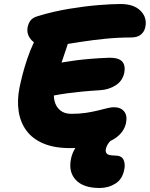

<svg xmlns="http://www.w3.org/2000/svg" viewBox="-20 -732 747 958"><path d="M330 7Q250 7 195.5 -16.5Q141 -40 111 -81.5Q81 -123 73 -177.5Q65 -232 77 -293Q83 -323 92.5 -360Q102 -397 116 -438.5Q130 -480 150 -523Q168 -564 200 -585Q232 -606 270 -606Q283 -606 297.5 -598.5Q312 -591 321.5 -577Q331 -563 326 -542Q322 -521 308.5 -483Q295 -445 279 -396Q263 -347 252 -291Q245 -255 252.5 -226.5Q260 -198 281 -181Q302 -164 336 -164Q376 -164 409 -169Q442 -174 468 -180.5Q494 -187 514 -192Q534 -197 548 -197Q582 -197 599 -176.5Q616 -156 609 -120Q601 -79 566 -50.5Q531 -22 472 -7.5Q413 7 330 7ZM198 -245Q174 -240 163.5 -250Q153 -260 152.5 -279.5Q152 -299 156 -322Q163 -354 186.5 -378.5Q210 -403 239 -410Q265 -416 293.5 -421Q322 -426 356 -430.5Q390 -435 432 -438.5Q474 -442 527 -444Q573 -444 590 -424.5Q607 -405 600 -368Q591 -328 557.5 -306.5Q524 -285 481 -282Q430 -279 389.5 -275Q349 -271 316 -266.5Q283 -262 254 -256.5Q225 -251 198 -245ZM230 -502Q166 -502 138.5 -530.5Q111 -559 118 -597Q122 -616 132.5 -630Q143 -644 170 -652Q246 -675 324.5 -688Q403 -701 470.5 -706.5Q538 -712 581 -712Q648 -712 681.5 -678Q715 -644 705 -597Q701 -575 683.5 -560Q666 -545 634 -545Q568 -545 504.5 -538.5Q441 -532 386 -523.5Q331 -515 290.5 -508.5Q250 -502 230 -502ZM477 206Q396 206 358.5 166Q321 126 334 62Q342 19 374 -17.5Q406 -54 452.5 -76Q499 -98 552 -98Q565 -98 575 -93Q585 -88 582 -75Q581 -69 576.5 -64Q572 -59 559 -51Q536 -36 524 -21Q512 -6 508 12Q505 27 514 35.5Q523 44 553 44Q587 44 596.5 65.5Q606 87 600 114Q591 162 556 184Q521 206 477 206Z"/></svg>

Font: Shantell Sans ExtraBold
Style: Italic
Weight: 800
Italic angle: -11°
Designer: Stephen Nixon, Anya Danilova, Shantell Martin
Foundry: Arrow Type
Version: Version 1.011;[c5ecc13dd]